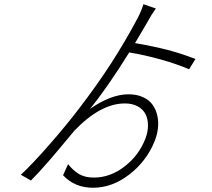

<svg xmlns="http://www.w3.org/2000/svg" viewBox="-20 -824 996 904"><path d="M900.2 -546.2 870.4 -497.9Q811.8 -523.1 735.3 -544.4Q658.7 -565.7 588.4 -577.1Q484 -409.1 403.4 -311.1Q502.5 -380 584.9 -380Q624.3 -380 653.6 -366.5Q682.9 -353 698.7 -330.4Q714.5 -307.9 720.9 -278.9Q727.3 -250 723.4 -218.4Q719.5 -186.8 706.7 -155.9Q669 -64.3 588.4 -2.1Q507.8 60 418 60Q331.7 60 277 1.1L300.4 -51.1Q325.6 -19.9 353.2 -3.9Q380.7 12.1 421.9 12.1Q498.6 12.1 566.1 -39.8Q633.5 -91.6 664.1 -170.1Q676.8 -203.1 676.8 -233.3Q676.8 -263.5 665.1 -286.6Q653.4 -309.7 628.4 -323.3Q603.3 -337 567.8 -337Q453.8 -337 330.6 -209.2Q324.6 -202.1 297.2 -169.2Q269.9 -136.4 254.1 -117.5Q238.3 -98.7 213.1 -69.4Q187.9 -40.1 166.2 -16.5Q144.5 7.1 125.7 25.9L78.1 -1.1Q132.5 -51.5 213.2 -143.8Q294 -236.2 351.6 -312.1Q437.9 -424.7 503.6 -526.5Q569.2 -628.2 627.1 -736.9Q644.2 -768.8 655.2 -804L713.8 -784.1Q693.2 -755.7 672.9 -718Q627.1 -640.3 615.8 -621.1Q704.2 -605.8 770.4 -588.6Q836.6 -571.4 900.2 -546.2Z"/></svg>

Font: Karasuma Gothic
Style: Light Italic
Weight: 300
Italic angle: 9.39998°
Designer: Rasmus Andersson / Ryoko Nishizuka
Foundry: rsms
Version: Version 1.00